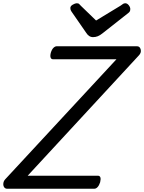

<svg xmlns="http://www.w3.org/2000/svg" viewBox="-81 -1159 885 1179"><path d="M-37 0Q-49 0 -55.5 -9.5Q-62 -19 -60.5 -33Q-59 -47 -49 -58L634 -795H245Q234 -795 230 -805Q226 -815 231 -835Q237 -855 247 -865Q257 -875 268 -875H760Q778 -875 783 -855Q788 -835 771 -818L89 -80H520Q531 -80 535 -70.5Q539 -61 534 -40Q528 -21 518.5 -10.5Q509 0 498 0ZM688 -1139Q700 -1139 709.5 -1127Q719 -1115 719 -1104Q719 -1094 716 -1089Q713 -1084 708 -1080L548 -954Q533 -942 519.5 -936.5Q506 -931 490 -931Q477 -931 466.5 -938Q456 -945 448 -958L358 -1088Q353 -1096 352 -1101Q351 -1106 351 -1110Q351 -1122 366 -1130.5Q381 -1139 390 -1139Q401 -1139 405.5 -1134Q410 -1129 416 -1123L509 -1033L659 -1124Q666 -1128 672.5 -1133.5Q679 -1139 688 -1139Z"/></svg>

Font: Playwrite DK Uloopet
Style: Regular
Weight: 400
Designer: Veronika Burian, José Scaglione
Foundry: TypeTogether
Version: Version 1.002